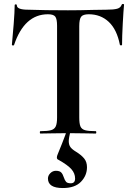

<svg xmlns="http://www.w3.org/2000/svg" viewBox="-20 -674 683 969"><path d="M51 -447Q50 -444 45 -444.5Q40 -445 40 -448Q44 -488 49 -551.5Q54 -615 54 -647Q54 -652 59.5 -652Q65 -652 65 -647Q65 -625 122 -625Q208 -622 323 -622Q382 -622 448 -624L516 -625Q554 -625 571.5 -630Q589 -635 594 -650Q595 -654 600.5 -654Q606 -654 606 -650Q603 -620 599.5 -554Q596 -488 596 -448Q596 -445 591 -445Q586 -445 585 -448Q570 -525 529 -563.5Q488 -602 428 -602Q399 -602 389.5 -589.5Q380 -577 380 -542V-81Q380 -50 386 -36Q392 -22 409 -17Q426 -12 463 -12Q466 -12 466 -6Q466 0 463 0Q427 0 406 -1L323 -2L242 -1Q221 0 184 0Q181 0 181 -6Q181 -12 184 -12Q220 -12 237.5 -17Q255 -22 261.5 -36.5Q268 -51 268 -81V-544Q268 -578 259 -590Q250 -602 222 -602Q103 -602 51 -447ZM327 38Q327 57 335.5 68.5Q344 80 364 92Q390 108 404.5 125.5Q419 143 419 170Q419 212 388.5 243.5Q358 275 297 275Q222 275 222 227Q222 212 234 200Q246 188 262 188Q281 188 289 196.5Q297 205 302 221Q307 236 313.5 243.5Q320 251 337 251Q359 251 359 227Q359 201 340.5 180Q322 159 276 133Q267 130 267 121Q267 114 271 105Q295 47 309 9L319 -20L337 -19Q327 23 327 38Z"/></svg>

Font: Cormorant SC
Style: Bold
Weight: 700
Designer: Christian Thalmann (Catharsis Fonts)
Foundry: Catharsis Fonts
Version: Version 4.000